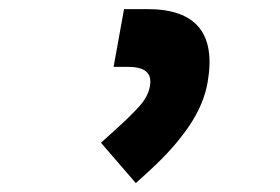

<svg xmlns="http://www.w3.org/2000/svg" viewBox="-20 -725 626 430"><path d="M284.2 -314.9 206.1 -405.3 241.2 -437Q270.5 -463.4 291.3 -486.1Q312 -508.8 315.9 -532.7Q318.8 -549.3 312 -559.6Q301.3 -575.2 267.6 -575.2H234.4L257.8 -704.6H310.5Q472.7 -704.6 445.3 -542.5Q437 -492.2 403.8 -443.1Q370.6 -394 316.9 -344.7Z"/></svg>

Font: Cascadia Code PL
Style: Bold Italic
Weight: 700
Italic angle: -10°
Monospace: yes
Designer: Aaron Bell
Foundry: Saja Typeworks
Version: Version 2404.023; ttfautohint (v1.8.4)